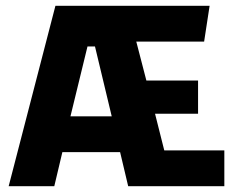

<svg xmlns="http://www.w3.org/2000/svg" viewBox="-20 -645 837 665"><path d="M10 0 172 -625H706L687 -501H452L487 -366H666V-251H517L549 -124H757V0H424L396 -118H196L168 0ZM224 -242H367L309 -484H283Z"/></svg>

Font: Changa SemiBold
Style: Regular
Weight: 600
Designer: Eduardo Rodriguez Tunni
Foundry: Eduardo Rodriguez Tunni
Version: Version 3.002; ttfautohint (v1.8.2)